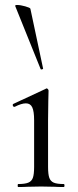

<svg xmlns="http://www.w3.org/2000/svg" viewBox="-20 -751 312 771"><path d="M53 -12Q80 -12 93.5 -17.5Q107 -23 112 -37Q117 -51 117 -81V-268Q117 -304 109.5 -320Q102 -336 84 -336Q66 -336 39 -322H37Q33 -322 31.5 -327Q30 -332 34 -334L163 -394Q165 -396 167 -396Q170 -396 172.5 -393Q175 -390 175 -387Q175 -380 174 -347Q173 -314 173 -269V-81Q173 -51 178 -37Q183 -23 196 -17.5Q209 -12 236 -12Q239 -12 239 -6Q239 0 236 0Q213 0 199 -1L145 -2L91 -1Q77 0 53 0Q51 0 51 -6Q51 -12 53 -12ZM49 -731Q62 -731 81.5 -725.5Q101 -720 102 -716L153 -476Q154 -474 149 -472.5Q144 -471 143 -474L41 -727Q40 -731 49 -731Z"/></svg>

Font: Cormorant Garamond
Style: Regular
Weight: 400
Designer: Christian Thalmann (Catharsis Fonts)
Version: Version 3.000